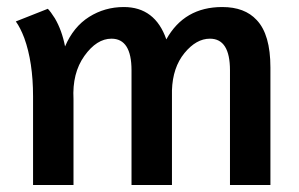

<svg xmlns="http://www.w3.org/2000/svg" viewBox="-20 -526 849 546"><path d="M189 -244V0H74V-252Q74 -349 49 -418Q38 -447 25 -465L116 -501Q124 -493 136 -474Q156 -440 165 -394Q189 -450 233.5 -478Q278 -506 332 -506Q421 -506 453 -414Q504 -506 612 -506Q676 -506 710 -469Q749 -428 749 -334V0H634V-326Q634 -416 577 -416Q538 -416 504.5 -375Q471 -334 469 -269V0H354V-326Q354 -416 297 -416Q255 -416 220 -367Q185 -318 189 -244Z"/></svg>

Font: Amaranth
Style: Regular
Weight: 400
Designer: Gesine Todt
Foundry: Gesine Todt
Version: Version 1.000